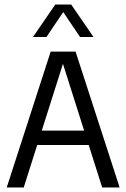

<svg xmlns="http://www.w3.org/2000/svg" viewBox="-20 -821 554 841"><path d="M9.5 0 202 -595H311L504 0H427.5L250 -559.5H261.5L84 0ZM108 -186 123.5 -249H388.5L404.5 -186ZM124.5 -659 222 -801H292L389.5 -659H330.5L251 -777H263L183.5 -659Z"/></svg>

Font: Encode Sans SC Condensed
Style: Regular
Weight: 400
Width: 3
Designer: Multiple Designers
Foundry: Impallari Type
Version: Version 3.002